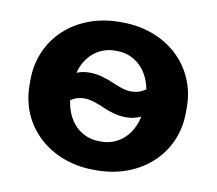

<svg xmlns="http://www.w3.org/2000/svg" viewBox="-65 -607 782 693"><g transform="rotate(10 325.5 -260.0)"><path d="M321 11H330C493 11 612 -100 612 -250V-270C612 -420 493 -531 330 -531H321C158 -531 39 -420 39 -270V-250C39 -100 158 11 321 11ZM198 -323C214 -385 261 -426 322 -426H329C395 -426 444 -378 457 -308C440 -296 422 -291 403 -291C354 -291 315 -332 244 -332C228 -332 212 -329 198 -323ZM322 -94C253 -94 202 -146 193 -222C208 -232 224 -237 242 -237C295 -237 333 -196 402 -196C421 -196 439 -200 456 -208C442 -140 393 -94 329 -94Z"/></g></svg>

Font: Fixel Display Bold
Style: Bold
Weight: 700
Designer: AlfaBravo + MacPaw
Foundry: Kyrylo Tkachov, Marchela Mozhyna, Serhii Makarenko, Maria Weinstein, Zakhar Kryvoshyya
Version: Version 1.211